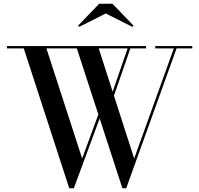

<svg xmlns="http://www.w3.org/2000/svg" viewBox="-20 -996 1064 1026"><path d="M350 10 107 -737.5H17V-750H760.5V-737.5H507.5L697 -149L909 -737.5H809.5V-750H1007.5V-737.5H923.5L654.5 10H634L390.5 -737.5H228L419 -149L517 -415.5L524 -394L374.5 10ZM584 -470.5 573 -480 664.5 -745 678.5 -742.5ZM403.5 -852.5 397.5 -859 510 -976H581L693.5 -859L687.5 -852.5L545 -924Z"/></svg>

Font: Bodoni Moda 18pt Medium
Style: Regular
Weight: 500
Designer: Owen Earl
Foundry: indestructible type
Version: Version 2.004